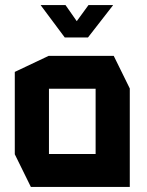

<svg xmlns="http://www.w3.org/2000/svg" viewBox="-20 -733 577 753"><path d="M101 0 38 -128V-451L171 -514H426L489 -386V0ZM172 -385V-129H355V-385ZM234 -586 140 -712V-713H237L281 -650L327 -713H423V-712L325 -586Z"/></svg>

Font: Foldit Thin SemiBold
Style: Regular
Weight: 600
Version: Version 1.003